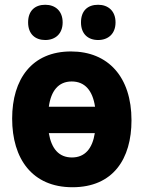

<svg xmlns="http://www.w3.org/2000/svg" viewBox="-20 -776 603 806"><path d="M392 -608C434 -608 465 -634 465 -682C465 -730 434 -756 392 -756C349 -756 320 -732 320 -682C320 -634 349 -608 392 -608ZM170 -608C212 -608 243 -634 243 -682C243 -730 212 -756 170 -756C128 -756 98 -732 98 -682C98 -633 128 -608 170 -608ZM284 10C455 10 532 -109 532 -271C532 -453 434 -560 278 -560C114 -560 31 -444 31 -278C31 -110 115 10 284 10ZM281 -434C337 -434 369 -395 379 -328H185C194 -394 225 -434 281 -434ZM282 -115C227 -115 196 -152 185 -217H378C368 -153 337 -115 282 -115Z"/></svg>

Font: Noto Sans Mono SemiCondensed ExtraBold
Style: Regular
Weight: 800
Width: 4
Designer: Monotype Design Team
Foundry: Monotype Imaging Inc.
Version: Version 2.014